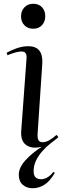

<svg xmlns="http://www.w3.org/2000/svg" viewBox="-20 -773 338 1022"><path d="M92 -686Q92 -715 110 -734Q128 -753 157 -753Q186 -753 203.5 -734.5Q221 -716 221 -687Q221 -658 203.5 -639Q186 -620 157 -620Q128 -620 110 -638.5Q92 -657 92 -686ZM93 -77 121 -458Q123 -481 116.5 -490Q110 -499 94 -499Q81 -499 61 -493.5Q41 -488 20 -479L15 -492Q34 -503 66 -515Q98 -527 131 -527Q211 -527 205 -433L180 -59Q179 -37 185 -26.5Q191 -16 207 -16Q224 -16 243 -27Q262 -38 281 -55L291 -43Q284 -36 272 -27.5Q260 -19 247 -8Q227 8 206.5 30.5Q186 53 172.5 80Q159 107 159 138Q159 162 170 171.5Q181 181 199 181Q213 181 230 172.5Q247 164 264 142L272 147Q245 193 215.5 211Q186 229 154 229Q122 229 101 210.5Q80 192 80 157Q80 119 116 79.5Q152 40 203 8Q151 21 120 -0.5Q89 -22 93 -77Z"/></svg>

Font: Literata 72pt
Style: Italic
Weight: 400
Italic angle: -2°
Designer: Latin by Veronika Burian and Jose Scaglione. Greek by Irene Vlachou. Cyrillic by Vera Evstafieva
Foundry: TypeTogether
Version: Version 3.002